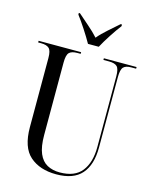

<svg xmlns="http://www.w3.org/2000/svg" viewBox="-136 -1019 888 1117"><g transform="rotate(15 308.0 -460.5)"><path d="M312 10Q213 10 153.5 -42Q94 -94 94 -216V-632Q94 -676 79 -690Q64 -704 31 -704H13V-714H269V-704H249Q215 -704 200.5 -689.5Q186 -675 186 -629V-193Q186 -123 203.5 -82Q221 -41 253.5 -23.5Q286 -6 329 -6Q420 -6 461.5 -59.5Q503 -113 503 -206V-631Q503 -676 488.5 -690Q474 -704 440 -704H406V-714H603V-704H573Q541 -704 527 -689.5Q513 -675 513 -629V-205Q513 -101 464.5 -45.5Q416 10 312 10ZM295 -771Q276 -805 248 -848Q220 -891 197 -921V-931H204Q232 -906 267 -876Q302 -846 328 -817Q352 -846 386.5 -876Q421 -906 449 -931H457V-921Q434 -891 406 -848Q378 -805 360 -771Z"/></g></svg>

Font: Noto Serif Display Condensed
Style: Regular
Weight: 400
Width: 3
Designer: Monotype Design Team
Foundry: Monotype Imaging Inc.
Version: Version 2.009